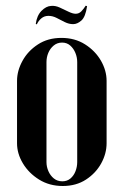

<svg xmlns="http://www.w3.org/2000/svg" viewBox="-20 -630 421 656"><path d="M38.2 -140.5Q38.2 -105.2 58.2 -71.9Q78.2 -38.5 113.5 -16.5Q148.8 5.5 194.5 5.5Q240.2 5.5 273.9 -16.5Q307.5 -38.5 325.9 -72Q344.2 -105.5 344.2 -140.5V-353.8Q344.2 -389 324.8 -422.8Q305.2 -456.5 270.5 -478.5Q235.8 -500.5 190 -500.5Q143.5 -500.5 109.4 -478.1Q75.2 -455.8 56.8 -422Q38.2 -388.2 38.2 -353.8ZM138.8 -418Q138.8 -434.2 145 -449.2Q151.2 -464.2 163.4 -474.4Q175.5 -484.5 192.2 -484.5Q208.5 -484.5 220 -474.4Q231.5 -464.2 237.6 -449.2Q243.8 -434.2 243.8 -418V-76.2Q243.8 -60.2 238 -45.1Q232.2 -30 220.8 -20.2Q209.2 -10.5 193 -10.5Q176.2 -10.5 164.1 -20.2Q152 -30 145.4 -45.1Q138.8 -60.2 138.8 -76.2ZM277.5 -609 272.8 -610.5Q266.2 -600 258.1 -591.5Q250 -583 238.5 -583Q228.5 -583 214 -590.1Q199.5 -597.2 184.2 -604.2Q169 -611.2 154.5 -609.8Q137.5 -609 121.6 -592.8Q105.8 -576.5 102.2 -548.2L105.8 -546.8Q111.5 -559.2 121.5 -567.5Q131.5 -575.8 145.5 -575.8Q159.8 -575.8 173.4 -568.8Q187 -561.8 201.2 -554.6Q215.5 -547.5 229.8 -547.5Q244.2 -547.5 258.2 -560Q272.2 -572.5 277.5 -609Z"/></svg>

Font: Emberly Black
Style: Regular
Weight: 900
Designer: Rajesh Rajput
Foundry: Rajesh Rajput
Version: Version 1.000